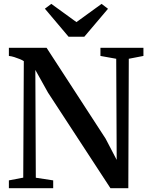

<svg xmlns="http://www.w3.org/2000/svg" viewBox="-20 -996 791 1016"><path d="M27 0V-41.5L103 -56L106 -672.5Q96.5 -678.5 83 -684Q69.5 -689.5 55.2 -694Q41 -698.5 27 -700V-743H226.5L539 -262L597.5 -150L595 -685L511.5 -700V-743H739V-700L661.5 -685L659 0H564.5L234 -506L167 -626L169.5 -55.5L261.5 -41.5V0ZM343 -801.5 217.5 -950 251.5 -975.5 384.5 -879 517.5 -975.5 551.5 -949.5 426 -801.5Z"/></svg>

Font: Merriweather 60pt SemiBold
Style: Regular
Weight: 600
Version: Version 2.100